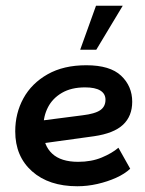

<svg xmlns="http://www.w3.org/2000/svg" viewBox="-20 -637 505 668"><path d="M249 11Q150 11 91.5 -41Q33 -93 33 -180Q33 -243 61.5 -295Q90 -347 145.5 -378.5Q201 -410 280 -410Q363 -410 401.5 -373.5Q440 -337 440 -283Q440 -233 408 -203Q376 -173 307 -163L90 -133V-213L268 -236Q310 -241 328.5 -253.5Q347 -266 347 -290Q347 -311 329 -322Q311 -333 276 -333Q228 -333 195.5 -314Q163 -295 147 -264Q131 -233 131 -196V-180Q131 -131 161.5 -102.5Q192 -74 252 -74Q298 -74 334 -89Q370 -104 392 -123L433 -50Q414 -32 384 -18.5Q354 -5 319 3Q284 11 249 11ZM259 -464 314 -617H407L315 -464Z"/></svg>

Font: Rokkitt SemiBold
Style: Italic
Weight: 600
Italic angle: -9°
Designer: Vernon Adams
Foundry: Vernon Adams
Version: Version 3.103